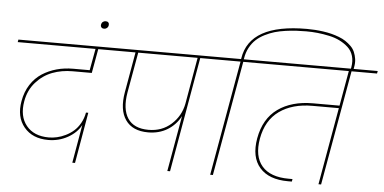

<svg xmlns="http://www.w3.org/2000/svg" viewBox="-59 -1085 2412 1205"><g transform="rotate(5 1146.5 -482.5)"><path d="M26.9 -724.1 29.8 -740.2H707L704.1 -724.1H534.2L506.8 -571.8H386.2Q317.4 -571.8 258.8 -549.6Q200.2 -527.3 156.2 -478Q112.3 -428.7 100.1 -357.9Q83.5 -262.7 131.3 -203.9Q179.2 -145 272.9 -145Q297.9 -145 324.2 -150.9Q350.6 -156.7 378.2 -170.2Q405.8 -183.6 428.5 -203.4Q451.2 -223.1 468.5 -253.7Q485.8 -284.2 492.2 -320.8H506.8L451.2 0H434.1L476.1 -241.2Q450.7 -192.4 394.3 -160.6Q337.9 -128.9 271 -128.9Q170.9 -128.9 117.9 -193.1Q64.9 -257.3 83 -357.9Q93.3 -417 122.6 -462.2Q151.9 -507.3 193.8 -534.2Q235.8 -561 284.7 -574.5Q333.5 -587.9 388.2 -587.9H492.2L517.1 -724.1Z M565.9 -902.8Q577.1 -902.8 582.8 -896.2Q588.4 -889.6 586.9 -878.9Q585.4 -868.2 577.6 -861.6Q569.8 -855 559.1 -855Q548.3 -855 542.5 -861.6Q536.6 -868.2 538.1 -878.9Q539.6 -889.6 547.4 -896.2Q555.2 -902.8 565.9 -902.8Z M892.1 -247.1Q977.1 -247.1 1035.4 -299.8Q1093.8 -352.5 1108.9 -430.2L1160.2 -724.1H786.1L740.7 -469.2Q722.7 -363.8 761.2 -305.4Q799.8 -247.1 892.1 -247.1ZM633.8 -724.1 636.7 -740.2H1341.8L1338.9 -724.1H1176.8L1049.8 0H1032.7L1094.7 -351.1Q1064.9 -294.9 1012.2 -262.9Q959.5 -231 891.1 -231Q792.5 -231 748.5 -294.2Q704.6 -357.4 724.1 -469.2L769 -724.1Z M1447.8 -724.1 1319.8 0H1302.7L1430.7 -724.1H1268.6L1271.5 -740.2H1432.6L1433.6 -745.1Q1467.3 -964.8 1827.6 -964.8Q1854 -964.8 1879.4 -963.1Q1904.8 -961.4 1932.1 -957.5Q1959.5 -953.6 1983.6 -947.5Q2007.8 -941.4 2032 -932.1Q2056.2 -922.9 2074.5 -910.6Q2092.8 -898.4 2108.9 -882.6Q2125 -866.7 2133.5 -846.9Q2142.1 -827.1 2145.8 -803Q2149.4 -778.8 2143.6 -750L2140.6 -732.9H2123.5L2126.5 -750Q2133.3 -789.1 2123.8 -821Q2114.3 -853 2091.1 -874.3Q2067.9 -895.5 2037.8 -910.6Q2007.8 -925.8 1969.7 -933.8Q1931.6 -941.9 1896.5 -945.6Q1861.3 -949.2 1824.7 -949.2Q1791 -949.2 1761.5 -947.5Q1731.9 -945.8 1695.1 -940.7Q1658.2 -935.5 1627.9 -926.8Q1597.7 -918 1566.4 -902.3Q1535.2 -886.7 1512.5 -865.7Q1489.7 -844.7 1473.1 -814Q1456.5 -783.2 1450.7 -745.1L1449.7 -740.2H1612.8L1609.9 -724.1Z M1539.6 -724.1 1542.5 -740.2H2293.5L2290.5 -724.1H2129.9L2001.5 0H1984.9L2070.8 -486.8H1904.8Q1778.3 -486.8 1696.5 -428.5Q1614.7 -370.1 1593.8 -252.9Q1574.2 -140.6 1627 -79.3Q1679.7 -18.1 1795.9 -18.1H1819.8L1816.9 -2H1792.5Q1671.9 -2 1614 -68.1Q1556.2 -134.3 1576.7 -252.9Q1599.1 -378.9 1685.8 -440.9Q1772.5 -502.9 1906.7 -502.9H2073.7L2112.8 -724.1Z"/></g></svg>

Font: SVN-Poppins Thin
Style: Italic
Weight: 100
Italic angle: -10°
Designer: Ninad Kale (Devanagari), Jonny Pinhorn (Latin)
Foundry: Indian Type Foundry
Version: Version 3.002 2017